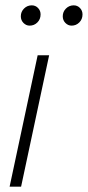

<svg xmlns="http://www.w3.org/2000/svg" viewBox="-20 -699 329 719"><path d="M16 0 121 -492H164L59 0ZM91 -603Q78 -603 68 -613Q58 -623 58 -638Q58 -655 70 -667Q82 -679 99 -679Q113 -679 122.5 -669Q132 -659 132 -645Q132 -627 120 -615Q108 -603 91 -603ZM248 -603Q235 -603 225 -613Q215 -623 215 -638Q215 -655 227 -667Q239 -679 256 -679Q270 -679 279.5 -669Q289 -659 289 -645Q289 -627 277 -615Q265 -603 248 -603Z"/></svg>

Font: Red Hat Display
Style: Italic
Weight: 300
Italic angle: -12°
Designer: Pentagram, MCKL
Foundry: Pentagram, MCKL
Version: Version 1.023